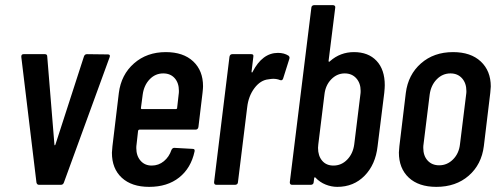

<svg xmlns="http://www.w3.org/2000/svg" viewBox="-20 -720 1947 748"><path d="M122 -9 63 -498V-500Q63 -509 72 -509H155Q164 -509 164 -500L192 -157Q192 -154 193.5 -154Q195 -154 196 -157L307 -500Q310 -509 319 -509L401 -508Q406 -508 407.5 -505Q409 -502 407 -497L229 -9Q226 0 217 0H132Q124 0 122 -9Z M742 -215H523Q520 -215 518 -211L512 -157Q511 -152 511 -143Q511 -113 527.5 -94Q544 -75 571 -75Q598 -75 618.5 -92Q639 -109 648 -136Q652 -144 659 -144L731 -140Q736 -140 737.5 -137Q739 -134 738 -130Q724 -65 678 -28.5Q632 8 561 8Q493 8 454.5 -27.5Q416 -63 416 -125Q416 -132 418 -150L443 -358Q452 -429 502 -473Q552 -517 626 -517Q694 -517 732.5 -481Q771 -445 771 -384Q771 -376 769 -358L753 -225Q751 -215 742 -215ZM536 -352 529 -299Q529 -295 533 -295H665Q667 -295 668.5 -296Q670 -297 670 -299L676 -352Q677 -357 677 -366Q677 -397 660.5 -415.5Q644 -434 616 -434Q585 -434 563 -411Q541 -388 536 -352Z M1104 -503Q1110 -498 1107 -490L1083 -414Q1080 -405 1071 -408Q1059 -413 1044 -413Q1038 -413 1026 -411Q995 -408 971.5 -377Q948 -346 943 -302L907 -10Q907 -6 904 -3Q901 0 896 0H823Q814 0 814 -10L874 -499Q876 -509 885 -509H959Q969 -509 967 -499L960 -441Q960 -438 961.5 -437.5Q963 -437 964 -440Q1002 -514 1063 -514Q1087 -514 1104 -503Z M1479 -388Q1479 -378 1477 -358L1451 -150Q1443 -79 1400.5 -35.5Q1358 8 1294 8Q1271 8 1248.5 -1Q1226 -10 1209 -28Q1206 -32 1204 -26L1202 -10Q1202 -6 1199 -3Q1196 0 1191 0H1118Q1109 0 1109 -10L1193 -690Q1193 -694 1196 -697Q1199 -700 1204 -700H1277Q1282 -700 1284.5 -697Q1287 -694 1286 -690L1260 -482Q1260 -480 1262 -479.5Q1264 -479 1266 -482Q1306 -517 1359 -517Q1415 -517 1447 -483Q1479 -449 1479 -388ZM1385 -366Q1385 -396 1368 -415Q1351 -434 1323 -434Q1293 -434 1270.5 -411Q1248 -388 1244 -352L1220 -157L1219 -144Q1219 -113 1235 -94Q1251 -75 1279 -75Q1310 -75 1332.5 -98Q1355 -121 1360 -157L1384 -352Q1385 -357 1385 -366Z M1534 -126Q1534 -133 1536 -151L1561 -358Q1570 -429 1620 -473Q1670 -517 1745 -517Q1814 -517 1853 -480.5Q1892 -444 1892 -383Q1892 -376 1890 -358L1865 -151Q1856 -79 1806 -35.5Q1756 8 1680 8Q1611 8 1572.5 -28Q1534 -64 1534 -126ZM1772 -158 1796 -352Q1797 -357 1797 -365Q1797 -396 1780 -415Q1763 -434 1735 -434Q1704 -434 1681.5 -411Q1659 -388 1654 -352L1630 -158Q1629 -153 1629 -144Q1629 -113 1646 -94.5Q1663 -76 1691 -76Q1722 -76 1745 -99Q1768 -122 1772 -158Z"/></svg>

Font: Barlow Condensed Medium
Style: Italic
Weight: 500
Width: 3
Italic angle: -7°
Designer: Jeremy Tribby
Foundry: Tribby Type
Version: Version 1.408